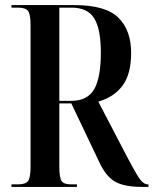

<svg xmlns="http://www.w3.org/2000/svg" viewBox="-20 -734 603 754"><path d="M25 0H282V-10H259Q230 -10 221.5 -23.5Q213 -37 213 -80V-328H260L371 -95Q397 -40 433 -20Q469 0 538 0H563V-10H560Q546 -10 532 -27Q518 -44 476 -124L366 -335Q427 -352 461 -397.5Q495 -443 495 -526Q495 -615 445 -664.5Q395 -714 272 -714H25V-704H51Q81 -704 90.5 -690.5Q100 -677 100 -634V-80Q100 -37 90.5 -23.5Q81 -10 51 -10H25ZM213 -338V-704H261Q324 -704 350 -662Q376 -620 376 -528Q376 -428 349.5 -383Q323 -338 260 -338Z"/></svg>

Font: Noto Serif Display Condensed Semi
Style: Regular
Weight: 600
Width: 3
Designer: Monotype Design Team
Foundry: Monotype Imaging Inc.
Version: Version 1.900